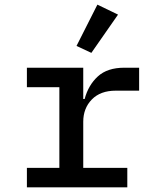

<svg xmlns="http://www.w3.org/2000/svg" viewBox="-20 -808 680 828"><path d="M96 -84H236V-432H96V-516H339V-381H345Q361 -441 402 -478.5Q443 -516 516 -516H580V-417H479Q413 -417 376 -379Q339 -341 339 -283V-84H529V0H96ZM374 -580 310 -610 400 -788 489 -745Z"/></svg>

Font: Writer Medium
Style: Regular
Weight: 500
Monospace: yes
Designer: Mike Abbink, Paul van der Laan, Pieter van Rosmalen
Foundry: Bold Monday
Version: Version 2.001 2020